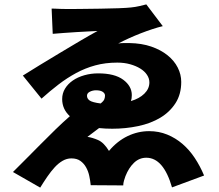

<svg xmlns="http://www.w3.org/2000/svg" viewBox="-20 -791 996 874"><path d="M417 -380Q402 -380 389 -373.5Q376 -367 376 -355Q376 -342 388 -333.5Q400 -325 438 -320Q452 -331 455 -339.5Q458 -348 458 -356Q458 -366 447.5 -373Q437 -380 417 -380ZM378 -168Q400 -165 426.5 -153.5Q453 -142 476 -104Q514 -149 561 -171.5Q608 -194 659 -194Q703 -194 741 -178.5Q779 -163 810.5 -136Q842 -109 866.5 -72Q891 -35 909 8L763 62Q724 -73 646 -73Q614 -73 590 -50Q566 -27 551 11Q548 19 544.5 31Q541 43 541 53L393 52Q391 32 386.5 10.5Q382 -11 372 -29Q362 -47 346 -58.5Q330 -70 305 -70Q284 -70 265 -59Q246 -48 229 -29.5Q212 -11 195.5 13Q179 37 163 63L39 -8Q65 -34 97.5 -66.5Q130 -99 164 -133.5Q198 -168 232.5 -201.5Q267 -235 298 -262Q263 -294 263 -340Q263 -366 276 -387.5Q289 -409 311.5 -424.5Q334 -440 364 -448.5Q394 -457 427 -457Q502 -457 541 -428Q580 -399 580 -358Q580 -342 576 -331Q614 -342 637 -364.5Q660 -387 660 -416Q660 -434 649 -450.5Q638 -467 618.5 -479Q599 -491 572.5 -498.5Q546 -506 514 -506Q460 -506 414 -493.5Q368 -481 326.5 -458.5Q285 -436 246.5 -406.5Q208 -377 169 -342L84 -447Q117 -468 161.5 -495Q206 -522 252.5 -550Q299 -578 344 -604.5Q389 -631 424 -650Q410 -649 384.5 -648Q359 -647 329.5 -645Q300 -643 270.5 -641Q241 -639 220 -637L215 -752Q221 -752 232 -751.5Q243 -751 256.5 -750.5Q270 -750 284 -750Q298 -750 310 -750Q322 -750 358.5 -750.5Q395 -751 437.5 -751.5Q480 -752 519 -753.5Q558 -755 576 -757Q596 -759 615.5 -763.5Q635 -768 646 -771L721 -672Q700 -667 674 -658.5Q648 -650 621 -639.5Q594 -629 567.5 -617Q541 -605 518 -593Q531 -595 544.5 -595Q558 -595 569 -595Q625 -594 668.5 -579Q712 -564 742.5 -539.5Q773 -515 789 -483.5Q805 -452 805 -418Q805 -362 779 -321.5Q753 -281 709.5 -255Q666 -229 609 -217Q552 -205 491 -205Q460 -205 431 -208Z"/></svg>

Font: Kinto Sans Black
Style: Regular
Weight: 900
Designer: Authors: Ryoko NISHIZUKA  (kana & ideographs); Paul D. Hunt (Latin, Greek & Cyrillic); Wenlong ZHANG  (bopomofo); Sandol
Foundry: Adobe Systems Incorporated, ookami Inc.
Version: Version 0.001